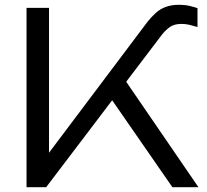

<svg xmlns="http://www.w3.org/2000/svg" viewBox="-20 -783 864 803"><path d="M426 -397 488 -470 810 0H701ZM91 0V-750H185V-84L151 -99L597 -692Q613 -712 631 -728.5Q649 -745 673 -754Q697 -763 729 -763Q753 -763 772 -758.5Q791 -754 806 -749V-670Q786 -676 771 -679.5Q756 -683 738 -683Q708 -683 689 -669Q670 -655 655 -635L173 0Z"/></svg>

Font: Unbounded Light
Style: Regular
Weight: 300
Designer: Luke Prowse, Jean-Baptiste Morizot, Fátima Lázaro, Florian Runge
Foundry: NaN
Version: Version 1.700